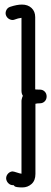

<svg xmlns="http://www.w3.org/2000/svg" viewBox="-20 -703 224 840"><path d="M135 -249V58Q135 87 118 102Q101 117 78 117Q63 117 54.5 115.5Q46 114 44 112Q42 110 41 108.5Q40 107 39 107Q27 108 18 100Q9 92 7 80Q6 68 13.5 58.5Q21 49 33 47H34Q40 47 53 51.5Q66 56 74 57V-262Q74 -263 74.5 -266.5Q75 -270 76.5 -275Q78 -280 80 -284Q74 -293 74 -306V-625Q58 -623 46 -618Q35 -613 23.5 -618Q12 -623 7 -634Q2 -645 7 -657Q12 -669 24 -673Q54 -683 76 -683Q102 -683 118 -668Q134 -653 134 -628V-312Q137 -311 154 -311Q167 -311 175.5 -302.5Q184 -294 184 -281Q184 -268 175.5 -259.5Q167 -251 154 -251Q143 -251 135 -249Z"/></svg>

Font: Beon
Style: Medium
Weight: 500
Designer: BSozoo
Foundry: BSozoo
Version: Version 001.000